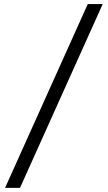

<svg xmlns="http://www.w3.org/2000/svg" viewBox="-20 -801 528 941"><path d="M483.4 -781.2 78.1 119.6H4.9L410.2 -781.2Z"/></svg>

Font: Andika Compact
Style: Regular
Weight: 400
Designer: Victor Gaultney, Annie Olsen, Julie Remington, Don Collingsworth, Eric Hays, Becca Hirsbrunner
Foundry: SIL International
Version: Version 5.000 ; LnSpcTght